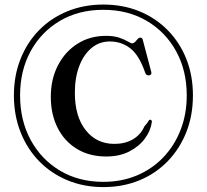

<svg xmlns="http://www.w3.org/2000/svg" viewBox="-20 -762 886 822"><path d="M422.5 39Q339 39 268.8 9.8Q198.5 -19.5 147.2 -72.2Q96 -125 67.8 -196.8Q39.5 -268.5 39.5 -353.5Q39.5 -438 67.8 -509.2Q96 -580.5 147.2 -632.8Q198.5 -685 268.8 -713.8Q339 -742.5 422.5 -742.5Q506.5 -742.5 576.5 -713.8Q646.5 -685 698 -632.8Q749.5 -580.5 777.8 -509.5Q806 -438.5 806 -353.5Q806 -268 777.8 -196.5Q749.5 -125 698.2 -72Q647 -19 576.8 10Q506.5 39 422.5 39ZM422.5 16.5Q501 16.5 566.2 -11Q631.5 -38.5 679.2 -88.5Q727 -138.5 753.2 -206Q779.5 -273.5 779.5 -353.5Q779.5 -460 734 -542.8Q688.5 -625.5 608 -672.8Q527.5 -720 422.5 -720Q317 -720 236.8 -672.8Q156.5 -625.5 111.2 -542.8Q66 -460 66 -353.5Q66 -246.5 111.2 -163Q156.5 -79.5 236.8 -31.5Q317 16.5 422.5 16.5ZM630 -239.5Q625.5 -203.5 600.8 -169.5Q576 -135.5 534 -113.8Q492 -92 435 -92Q362 -92 308.8 -124.8Q255.5 -157.5 226.5 -215Q197.5 -272.5 197.5 -347.5Q197.5 -423 228 -482Q258.5 -541 311.8 -574.8Q365 -608.5 434 -608.5Q468 -608.5 491 -600.5Q514 -592.5 527.2 -584.5Q540.5 -576.5 545.5 -576.5Q554.5 -576.5 564 -588.8Q573.5 -601 581 -601Q589 -601 591.5 -590.5L627.5 -454.5Q631 -441 618.5 -439.5Q606 -437.5 601.5 -451Q576 -525.5 538 -555Q500 -584.5 450 -584.5Q406 -584.5 372.2 -556.8Q338.5 -529 319.5 -479.5Q300.5 -430 300.5 -364.5Q300.5 -263.5 346.8 -204.8Q393 -146 470 -146Q515 -146 548.5 -165.2Q582 -184.5 598.5 -221.5Q611 -235 614.8 -242.5Q618.5 -250 624 -249.5Q630.5 -248.5 630 -239.5Z"/></svg>

Font: Fraunces 72pt
Style: Regular
Weight: 400
Version: Version 1.000;[0bf87f6ff]